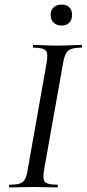

<svg xmlns="http://www.w3.org/2000/svg" viewBox="-20 -822 380 842"><path d="M22 0Q19 0 19 -6Q19 -12 22 -12Q51 -12 66.5 -17Q82 -22 90 -37Q98 -52 102 -81L184 -544Q192 -587 181 -600Q170 -613 127 -613Q124 -613 124 -619Q124 -625 127 -625Q148 -625 174.5 -623.5Q201 -622 230 -622Q263 -622 290 -623.5Q317 -625 337 -625Q340 -625 340 -619Q340 -613 337 -613Q308 -613 292 -607Q276 -601 268.5 -586Q261 -571 256 -542L174 -81Q166 -38 176.5 -25Q187 -12 232 -12Q234 -12 234 -6Q234 0 232 0Q211 0 185 -1Q159 -2 126 -2Q97 -2 70 -1Q43 0 22 0ZM250 -710Q229 -710 215.5 -722.5Q202 -735 202 -757Q202 -778 215.5 -790Q229 -802 250 -802Q272 -802 284 -790Q296 -778 296 -757Q296 -735 284 -722.5Q272 -710 250 -710Z"/></svg>

Font: Cormorant Light Medium
Style: Italic
Weight: 500
Italic angle: -10°
Version: Version 4.000